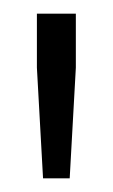

<svg xmlns="http://www.w3.org/2000/svg" viewBox="-20 -708 165 281"><path d="M43 -447 34 -609V-688H91V-609L82 -447Z"/></svg>

Font: Saira UltraCondensed
Style: Regular
Weight: 400
Width: 1
Designer: Hector Gatti with collaboration of the Omnibus-Type team
Foundry: Omnibus-Type
Version: Version 1.101